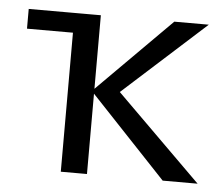

<svg xmlns="http://www.w3.org/2000/svg" viewBox="-39 -457 579 499"><g transform="rotate(5 250.5 -207.0)"><path d="M16.7 -362.7V-414.2H170.5V-362.7ZM402.4 0 198.7 -216.1 396.5 -414.2H486.5L246.8 -197.5V-244L493.5 0ZM136.6 0V-414.2H204.9V0Z"/></g></svg>

Font: Ysabeau
Style: Bold
Weight: 700
Designer: Christian Thalmann (Catharsis Fonts)
Version: Version 2.000;gftools[0.9.27.dev2+g8671c4b]